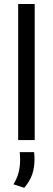

<svg xmlns="http://www.w3.org/2000/svg" viewBox="-20 -682 258 935"><path d="M68.5 0V-662.5H149V0ZM146 59Q147 65.5 147.5 74.8Q148 84 148 94.5Q148 134 136.8 167.2Q125.5 200.5 98 232.5L45.5 215.5Q62 189 70 160Q78 131 78 95Q78 85.5 77.5 76.8Q77 68 76 59Z"/></svg>

Font: Anek Latin Medium
Style: Regular
Weight: 400
Version: Version 1.003